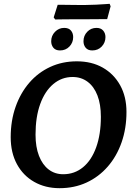

<svg xmlns="http://www.w3.org/2000/svg" viewBox="-20 -973 695 1005"><path d="M292 12Q217 12 159 -21Q101 -54 68.5 -114Q36 -174 36 -255Q36 -341 61.5 -413.5Q87 -486 133 -539.5Q179 -593 242.5 -622.5Q306 -652 382 -652Q460 -652 518 -619Q576 -586 609 -526.5Q642 -467 642 -387Q642 -301 616.5 -228Q591 -155 544 -101Q497 -47 433 -17.5Q369 12 292 12ZM311 -61Q370 -61 414.5 -97.5Q459 -134 483.5 -202Q508 -270 508 -362Q508 -427 490 -473.5Q472 -520 438.5 -545Q405 -570 360 -570Q303 -570 259 -533Q215 -496 190.5 -428.5Q166 -361 166 -268Q166 -204 184 -157.5Q202 -111 234.5 -86Q267 -61 311 -61ZM463 -709Q440 -709 428.5 -723Q417 -737 417 -757Q417 -786 436.5 -806.5Q456 -827 485 -827Q508 -827 520 -813Q532 -799 532 -779Q532 -750 512.5 -729.5Q493 -709 463 -709ZM294 -709Q271 -709 259.5 -723Q248 -737 248 -757Q248 -786 268 -806.5Q288 -827 316 -827Q340 -827 351.5 -813Q363 -799 363 -779Q363 -750 343.5 -729.5Q324 -709 294 -709ZM559 -940 541 -873 404 -872Q376 -872 344.5 -872Q313 -872 291 -871.5Q269 -871 269 -871L261 -882L282 -948Q282 -948 297 -948Q312 -948 334.5 -947.5Q357 -947 383 -947Q409 -947 430 -947Q454 -947 483 -948.5Q512 -950 533 -951.5Q554 -953 554 -953Z"/></svg>

Font: Alegreya SemiBold
Style: Italic
Weight: 600
Italic angle: -7°
Designer: Juan Pablo del Peral
Foundry: Huerta Tipografica
Version: Version 2.009